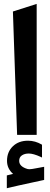

<svg xmlns="http://www.w3.org/2000/svg" viewBox="-20 -705 259 1002"><path d="M48.3 202.6Q16.6 174.8 16.6 134.3Q16.6 87.9 46.9 58.6Q77.1 29.3 126.5 29.3Q145 29.3 163.1 34.4Q181.2 39.6 196.8 48.8L199.2 50.3V53.2V109.4V117.2L192.4 113.8Q153.8 96.2 130.4 96.2Q108.9 96.2 94.5 105.7Q80.1 115.2 80.1 134.3Q80.1 164.6 124.5 177.2Q127 178.2 133.8 178.2Q139.2 178.2 149.9 176.5Q160.6 174.8 177 171.6Q193.4 168.5 204.6 166.5L210.4 165.5V171.4V230V233.9L206.5 234.9Q185.1 239.7 147.7 247.6Q110.4 255.4 79.3 262.5Q48.3 269.5 21.5 275.9L15.6 277.3V271.5V214.4V210.4L19.5 209.5Q24.9 208 35.6 205.6Q46.4 203.1 48.3 202.6ZM47.4 -645 171.4 -684.6V-1H69.3Z"/></svg>

Font: Samim FD-WOL
Style: Bold-FD-WOL
Weight: 700
Foundry: DejaVu fonts team - Redesigned by Saber Rastikerdar
Version: Version 4.0.5